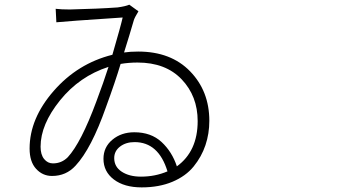

<svg xmlns="http://www.w3.org/2000/svg" viewBox="-20 -771 1540 820"><path d="M582 -16.6Q642.6 -16.6 695.3 -39.1Q657.2 -164.1 554.7 -164.1Q517.6 -164.1 492.7 -145Q467.8 -126 467.8 -95.7Q467.8 -58.6 500 -37.6Q532.2 -16.6 582 -16.6ZM391.6 -337.9Q422.9 -420.9 443.4 -485.4Q319.3 -445.3 236.3 -342.3Q153.3 -239.3 153.3 -144.5Q153.3 -110.4 168.5 -91.8Q183.6 -73.2 206.1 -73.2Q243.2 -73.2 269.5 -99.6Q326.2 -161.1 391.6 -337.9ZM532.2 -751 571.3 -722.7Q555.7 -697.3 551.8 -685.5Q533.2 -621.1 509.8 -546.9Q536.1 -550.8 570.3 -550.8Q710 -550.8 792 -466.3Q874 -381.8 874 -254.9Q874 -200.2 857.4 -150.9Q840.8 -101.6 807.1 -60.1Q773.4 -18.6 716.3 5.4Q659.2 29.3 585 29.3Q510.7 29.3 466.3 -4.4Q421.9 -38.1 421.9 -92.8Q421.9 -142.6 460 -174.3Q498 -206.1 553.7 -206.1Q625 -206.1 669.9 -164.6Q714.8 -123 735.4 -60.5Q824.2 -125 824.2 -253.9Q824.2 -360.4 755.9 -432.1Q687.5 -503.9 567.4 -503.9Q530.3 -503.9 495.1 -498Q472.7 -422.9 432.6 -313.5Q370.1 -135.7 302.7 -63.5Q262.7 -19.5 202.1 -19.5Q162.1 -19.5 134.3 -49.8Q106.4 -80.1 106.4 -136.7Q106.4 -264.6 209 -382.3Q311.5 -500 460 -537.1Q496.1 -661.1 503.9 -696.3Q253.9 -679.7 220.7 -675.8L217.8 -733.4Q241.2 -730.5 278.3 -730.5Q400.4 -733.4 482.4 -739.3Q516.6 -744.1 532.2 -751Z"/></svg>

Font: Bpmf Zihi Sans Light
Style: Light
Weight: 300
Foundry: But Ko
Version: Version 1.320